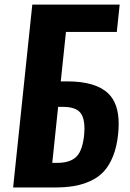

<svg xmlns="http://www.w3.org/2000/svg" viewBox="-20 -830 576 850"><path d="M38.1 0 123 -809.6H509.8L497.1 -688.5H272L249 -469.7H278.3Q404.3 -469.7 460 -415.5Q505.4 -371.6 505.4 -281.2Q505.4 -259.8 502.9 -235.8Q497.1 -180.2 480.5 -138.7Q463.9 -97.2 439.5 -70.8Q415 -44.4 380.1 -28.6Q345.2 -12.7 307.1 -6.3Q269 0 220.2 0ZM211.4 -108.9H232.4Q291.5 -108.9 319.1 -137.2Q346.7 -165.5 353 -238.8Q354 -251.5 354 -262.2Q354 -304.7 337.9 -328.1Q317.4 -357.4 256.3 -356.9H237.3Z"/></svg>

Font: Oswald
Style: Demi-Bold
Weight: 600
Designer: Vernon Adams
Foundry: Vernon Adams
Version: 3.0; ttfautohint (v0.94.23-7a4d-dirty) -l 8 -r 50 -G 200 -x 